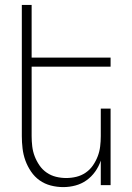

<svg xmlns="http://www.w3.org/2000/svg" viewBox="-20 -755 540 783"><path d="M238 8Q212 8 187 1.5Q162 -5 141.5 -19.5Q121 -34 106.5 -55.5Q92 -77 83.5 -100.5Q75 -124 72 -149.5Q69 -175 69 -200V-735H109V-520H431V-483H109V-200Q109 -179 111.5 -158Q114 -137 121.5 -117.5Q129 -98 141 -80.5Q153 -63 170.5 -51Q188 -39 208.5 -34Q229 -29 250 -29Q271 -29 291.5 -34Q312 -39 329.5 -51Q347 -63 359 -80.5Q371 -98 378.5 -117.5Q386 -137 388.5 -158Q391 -179 391 -200V-312H431V0H391V-100Q383 -76 368 -55Q353 -34 332.5 -19.5Q312 -5 287.5 1.5Q263 8 238 8Z"/></svg>

Font: Iosevka Term Curly Extralight
Style: Regular
Weight: 200
Designer: Belleve Invis
Foundry: Belleve Invis
Version: Version 32.3.0